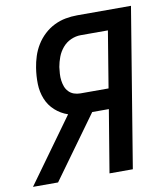

<svg xmlns="http://www.w3.org/2000/svg" viewBox="-83 -805 766 875"><g transform="rotate(-10 299.5 -367.5)"><path d="M-1 0 214 -298Q181 -309 155 -332.5Q129 -356 116 -388.5Q103 -421 102 -457.5Q101 -494 107 -532Q111 -558 119.5 -584.5Q128 -611 143 -635.5Q158 -660 179.5 -680Q201 -700 226.5 -712.5Q252 -725 279 -730Q306 -735 333 -735H582L461 0H353L401 -289H324L115 0ZM416 -382 459 -643H333Q310 -643 287.5 -633Q265 -623 249 -604Q233 -585 224.5 -562.5Q216 -540 212 -517Q210 -502 209 -486Q208 -470 210 -455Q212 -440 217 -426.5Q222 -413 232 -402.5Q242 -392 256 -387Q270 -382 286 -382Z"/></g></svg>

Font: Iosevka SS04 Semibold Extended
Style: Italic
Weight: 600
Width: 7
Italic angle: -9°
Monospace: yes
Designer: Belleve Invis
Foundry: Belleve Invis
Version: Version 19.0.0; ttfautohint (v1.8.4)